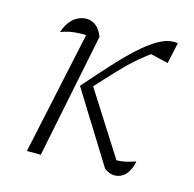

<svg xmlns="http://www.w3.org/2000/svg" viewBox="-80 -569 659 653"><g transform="rotate(15 250.0 -242.5)"><path d="M68 0 166 -458 175 -433Q141 -434 118 -431.5Q95 -429 72 -420Q79 -441 90 -456Q101 -471 116.5 -479Q132 -487 148 -487Q167 -487 182 -475Q197 -463 206 -439L117 0ZM341 -10 185 -261 221 -283 386 -24 356 -49Q369 -48 382 -49Q395 -50 408.5 -53.5Q422 -57 437 -62Q433 -42 424.5 -27Q416 -12 403.5 -4.5Q391 3 376 3Q368 3 358.5 -0.5Q349 -4 341 -10ZM214 -255 185 -261Q239 -323 279.5 -366.5Q320 -410 351.5 -436.5Q383 -463 408 -475.5Q433 -488 453 -488Q457 -488 461 -488Q465 -488 469 -487L453 -413L380 -430L414 -444Q384 -424 356.5 -401Q329 -378 296 -343.5Q263 -309 214 -255Z"/></g></svg>

Font: Piazzolla Thin Thin
Style: Italic
Weight: 250
Italic angle: -11.3°
Version: Version 2.005